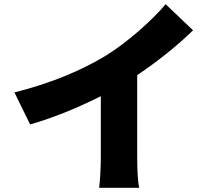

<svg xmlns="http://www.w3.org/2000/svg" viewBox="-20 -846 1040 918"><path d="M49 -404 124 -251C240 -284 361 -335 462 -386V-93C462 -45 458 25 454 52H646C638 24 636 -45 636 -93V-487C731 -550 828 -628 903 -701L772 -826C709 -750 587 -642 486 -580C374 -512 231 -450 49 -404Z"/></svg>

Font: Noto Sans TC Black
Style: Regular
Weight: 900
Designer: Ryoko NISHIZUKA 西塚涼子 (kana, bopomofo & ideographs); Paul D. Hunt (Latin, Greek & Cyrillic); Sandoll Communications 산돌커뮤니
Foundry: Adobe
Version: Version 2.004;hotconv 1.0.118;makeotfexe 2.5.65603